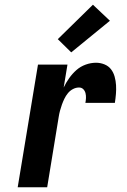

<svg xmlns="http://www.w3.org/2000/svg" viewBox="-20 -794 540 814"><path d="M55 0 141 -520H266L250 -423Q260 -444 273.5 -463Q287 -482 304 -497Q321 -512 343 -520Q365 -528 387 -528Q406 -528 423 -521Q440 -514 450.5 -500.5Q461 -487 466 -469Q471 -451 472 -432.5Q473 -414 471.5 -395.5Q470 -377 467 -358H342Q344 -368 344.5 -378.5Q345 -389 342.5 -399Q340 -409 333 -416Q326 -423 315 -423Q302 -423 289.5 -416.5Q277 -410 268 -399Q259 -388 253 -375.5Q247 -363 242.5 -350.5Q238 -338 234.5 -325Q231 -312 229 -299L180 0ZM282 -572 225 -628 374 -774 446 -706Z"/></svg>

Font: Iosevka Extrabold
Style: Italic
Weight: 800
Italic angle: -9°
Monospace: yes
Designer: Belleve Invis
Foundry: Belleve Invis
Version: Version 32.5.0; ttfautohint (v1.8.4)